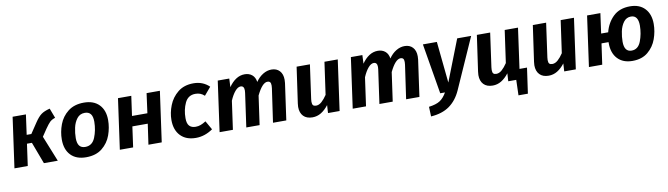

<svg xmlns="http://www.w3.org/2000/svg" viewBox="-38 -1158 6926 1990"><g transform="rotate(-10 3425.5 -163.0)"><path d="M538 -443Q501 -431 481.5 -412Q462 -393 430 -347L379 -271L488 0H342L256 -229H204L172 0H32L106 -530H246L217 -320H266L339 -429Q375 -483 407 -507Q439 -531 499 -546Z M567 -208Q567 -288 596 -365.5Q625 -443 690.5 -494.5Q756 -546 858 -546Q961 -546 1018 -487Q1075 -428 1075 -325Q1075 -245 1047 -167Q1019 -89 954 -36.5Q889 16 785 16Q681 16 624 -43.5Q567 -103 567 -208ZM931 -332Q931 -388 910.5 -414Q890 -440 849 -440Q797 -440 766.5 -400.5Q736 -361 724 -305.5Q712 -250 712 -198Q712 -143 732.5 -117Q753 -91 794 -91Q868 -91 899 -167Q930 -243 931 -332Z M1473 -216H1311L1281 0H1141L1215 -530H1355L1326 -323H1488L1516 -530H1656L1582 0H1442Z M2177 -481 2107 -398Q2085 -418 2062.5 -426.5Q2040 -435 2012 -435Q1935 -435 1901.5 -364Q1868 -293 1868 -204Q1868 -147 1891 -122.5Q1914 -98 1957 -98Q1985 -98 2009.5 -107Q2034 -116 2066 -136L2119 -43Q2034 16 1940 16Q1837 16 1779 -44.5Q1721 -105 1721 -210Q1721 -286 1751.5 -363.5Q1782 -441 1847 -493.5Q1912 -546 2011 -546Q2110 -546 2177 -481Z M2949 -418Q2949 -396 2947 -384L2893 0H2753L2804 -355Q2806 -366 2806 -383Q2806 -409 2796.5 -419Q2787 -429 2770 -429Q2715 -429 2655 -304L2612 0H2472L2522 -355Q2524 -375 2524 -381Q2524 -429 2487 -429Q2458 -429 2428 -393.5Q2398 -358 2373 -299L2331 0H2191L2265 -530H2386L2382 -440Q2416 -490 2458.5 -518Q2501 -546 2550 -546Q2597 -546 2628 -520Q2659 -494 2666 -445Q2699 -493 2742.5 -519.5Q2786 -546 2832 -546Q2886 -546 2917.5 -512Q2949 -478 2949 -418Z M3038 -116Q3038 -134 3041 -152L3095 -530H3235L3185 -172Q3183 -152 3183 -145Q3183 -118 3193 -107.5Q3203 -97 3224 -97Q3255 -97 3283.5 -122.5Q3312 -148 3340 -190L3388 -530H3528L3454 0H3332L3337 -83Q3300 -35 3258 -9.5Q3216 16 3167 16Q3105 16 3071.5 -19Q3038 -54 3038 -116Z M4350 -418Q4350 -396 4348 -384L4294 0H4154L4205 -355Q4207 -366 4207 -383Q4207 -409 4197.5 -419Q4188 -429 4171 -429Q4116 -429 4056 -304L4013 0H3873L3923 -355Q3925 -375 3925 -381Q3925 -429 3888 -429Q3859 -429 3829 -393.5Q3799 -358 3774 -299L3732 0H3592L3666 -530H3787L3783 -440Q3817 -490 3859.5 -518Q3902 -546 3951 -546Q3998 -546 4029 -520Q4060 -494 4067 -445Q4100 -493 4143.5 -519.5Q4187 -546 4233 -546Q4287 -546 4318.5 -512Q4350 -478 4350 -418Z M4695 3Q4650 103 4573 157.5Q4496 212 4378 220L4374 118Q4451 108 4491 82Q4531 56 4563 0H4513L4424 -530H4571L4615 -95L4785 -530H4932Z M5445 -106 5407 162H5308L5313 0H5229L5234 -83Q5197 -35 5155 -9.5Q5113 16 5064 16Q5002 16 4968.5 -19Q4935 -54 4935 -116Q4935 -134 4938 -152L4992 -530H5132L5082 -172Q5080 -152 5080 -145Q5080 -118 5090 -107.5Q5100 -97 5121 -97Q5152 -97 5180.5 -122.5Q5209 -148 5237 -190L5285 -530H5425L5366 -106Z M5524 -116Q5524 -134 5527 -152L5581 -530H5721L5671 -172Q5669 -152 5669 -145Q5669 -118 5679 -107.5Q5689 -97 5710 -97Q5741 -97 5769.5 -122.5Q5798 -148 5826 -190L5874 -530H6014L5940 0H5818L5823 -83Q5786 -35 5744 -9.5Q5702 16 5653 16Q5591 16 5557.5 -19Q5524 -54 5524 -116Z M6817 -325Q6817 -245 6789 -167Q6761 -89 6698 -36.5Q6635 16 6535 16Q6436 16 6379.5 -43.5Q6323 -103 6323 -208V-219H6249L6218 0H6078L6152 -530H6292L6263 -320H6337Q6362 -418 6428.5 -482Q6495 -546 6606 -546Q6705 -546 6761 -486.5Q6817 -427 6817 -325ZM6673 -332Q6673 -440 6597 -440Q6549 -440 6519.5 -400.5Q6490 -361 6478.5 -305.5Q6467 -250 6467 -198Q6467 -91 6544 -91Q6613 -91 6642.5 -167.5Q6672 -244 6673 -332Z"/></g></svg>

Font: Fira Sans SemiBold
Style: Italic
Weight: 600
Italic angle: -8°
Designer: bBox Type GmbH & Carrois Corporate GbR & Edenspiekermann AG
Foundry: bBox Type GmbH & Carrois Corporate GbR & Edenspiekermann AG
Version: Version 4.301